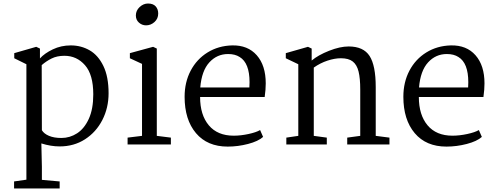

<svg xmlns="http://www.w3.org/2000/svg" viewBox="-20 -821 2823 1091"><path d="M597 -291Q597 -208 561.5 -139Q526 -70 463 -29.5Q400 11 319 11Q269 11 215 -6L218 126V201L319 210V250H60V210L130 200V-456L61 -490V-519L186 -555L207 -545V-489Q233 -518 280 -540.5Q327 -563 382 -563Q441 -563 489.5 -535Q538 -507 567.5 -446Q597 -385 597 -291ZM217 -451 218 -81Q230 -61 258.5 -49Q287 -37 329 -37Q377 -37 418 -63.5Q459 -90 484.5 -145.5Q510 -201 510 -285Q510 -397 463 -450.5Q416 -504 346 -504Q304 -504 273 -488.5Q242 -473 217 -451Z M879 -744Q879 -715 858 -696Q837 -677 810 -677Q787 -677 769.5 -692.5Q752 -708 752 -733Q752 -761 773.5 -781Q795 -801 821 -801Q850 -801 864.5 -785Q879 -769 879 -744ZM871 -545V-49L951 -39V0H705V-39L787 -49V-458L718 -490V-519L850 -555Z M1490 -347Q1490 -312 1484 -270H1117Q1117 -168 1166.5 -109Q1216 -50 1308 -50Q1348 -50 1392 -59.5Q1436 -69 1458 -82L1475 -43Q1447 -18 1389.5 -3Q1332 12 1274 12Q1158 12 1093.5 -64.5Q1029 -141 1029 -271Q1029 -354 1063.5 -419.5Q1098 -485 1159.5 -523Q1221 -561 1299 -563Q1388 -565 1439 -507Q1490 -449 1490 -347ZM1118 -324H1397Q1398 -334 1398 -354Q1398 -463 1342 -497Q1316 -514 1276 -514Q1213 -514 1169.5 -466.5Q1126 -419 1118 -324Z M1675 -49V-456L1604 -490V-519L1730 -555L1751 -545V-477Q1788 -508 1850 -532.5Q1912 -557 1961 -557Q2045 -557 2080 -503Q2115 -449 2115 -326V-49L2193 -39V0H1953V-39L2027 -49V-312Q2027 -376 2017.5 -414.5Q2008 -453 1984.5 -471.5Q1961 -490 1917 -490Q1882 -490 1841 -476.5Q1800 -463 1763 -437V-49L1837 -39V0H1607V-39Z M2733 -347Q2733 -312 2727 -270H2360Q2360 -168 2409.5 -109Q2459 -50 2551 -50Q2591 -50 2635 -59.5Q2679 -69 2701 -82L2718 -43Q2690 -18 2632.5 -3Q2575 12 2517 12Q2401 12 2336.5 -64.5Q2272 -141 2272 -271Q2272 -354 2306.5 -419.5Q2341 -485 2402.5 -523Q2464 -561 2542 -563Q2631 -565 2682 -507Q2733 -449 2733 -347ZM2361 -324H2640Q2641 -334 2641 -354Q2641 -463 2585 -497Q2559 -514 2519 -514Q2456 -514 2412.5 -466.5Q2369 -419 2361 -324Z"/></svg>

Font: Grenzecho Serif
Style: Serif-Regular
Weight: 400
Designer: Dan Reynolds
Foundry: Dan Reynolds
Version: Version 1.001; ttfautohint (v1.1) -l 5 -r 5 -G 72 -x 0 -D la